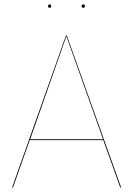

<svg xmlns="http://www.w3.org/2000/svg" viewBox="-20 -839 596 859"><path d="M442 -212H113L38 0H34L275 -680H279L522 0H518ZM441 -216 277 -677 115 -216ZM209 -812Q209 -804 202 -804Q195 -804 195 -812Q195 -819 202 -819Q209 -819 209 -812ZM360 -812Q360 -809 358 -806.5Q356 -804 353 -804Q349 -804 347 -806.5Q345 -809 345 -812Q345 -819 353 -819Q360 -819 360 -812Z"/></svg>

Font: FiraGO Four
Style: Regular
Weight: 100
Designer: bBox Type
Foundry: bBox Type GmbH
Version: Version 1.001